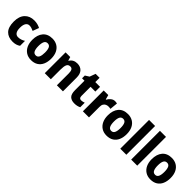

<svg xmlns="http://www.w3.org/2000/svg" viewBox="318 -2169 3587 3587"><g transform="rotate(45 2111.5 -375.0)"><path d="M290 10Q173 10 107 -58Q41 -126 41 -272Q41 -412 111 -486Q181 -560 299 -560Q346 -560 386.5 -549.5Q427 -539 460 -521L414 -398Q385 -412 357.5 -420.5Q330 -429 302 -429Q256 -429 230 -389.5Q204 -350 204 -273Q204 -195 230.5 -158.5Q257 -122 303 -122Q341 -122 377 -133.5Q413 -145 445 -166V-35Q414 -13 376 -1.5Q338 10 290 10Z M1027 -276Q1027 -191 999 -126.5Q971 -62 915 -26Q859 10 776 10Q699 10 643 -26Q587 -62 557 -126Q527 -190 527 -276Q527 -407 591.5 -483.5Q656 -560 779 -560Q852 -560 908 -527Q964 -494 995.5 -430.5Q1027 -367 1027 -276ZM690 -276Q690 -198 710.5 -156.5Q731 -115 778 -115Q824 -115 844 -156.5Q864 -198 864 -276Q864 -354 844 -394Q824 -434 777 -434Q731 -434 710.5 -394Q690 -354 690 -276Z M1436 -560Q1517 -560 1565 -510.5Q1613 -461 1613 -359V0H1453V-313Q1453 -369 1437 -398Q1421 -427 1384 -427Q1331 -427 1312 -384.5Q1293 -342 1293 -253V0H1133V-550H1256L1277 -478H1284Q1332 -560 1436 -560Z M1971 -121Q1991 -121 2011 -126Q2031 -131 2051 -138V-18Q2024 -5 1993.5 2.5Q1963 10 1921 10Q1844 10 1800.5 -31Q1757 -72 1757 -175V-425H1693V-498L1771 -547L1813 -663H1918V-550H2044V-425H1918V-183Q1918 -121 1971 -121Z M2433 -560Q2447 -560 2461.5 -558Q2476 -556 2487 -553L2472 -396Q2462 -398 2448.5 -400Q2435 -402 2415 -402Q2386 -402 2359.5 -390Q2333 -378 2316.5 -350.5Q2300 -323 2301 -276V0H2140V-550H2261L2285 -460H2293Q2313 -499 2350 -529.5Q2387 -560 2433 -560Z M3022 -276Q3022 -191 2994 -126.5Q2966 -62 2910 -26Q2854 10 2771 10Q2694 10 2638 -26Q2582 -62 2552 -126Q2522 -190 2522 -276Q2522 -407 2586.5 -483.5Q2651 -560 2774 -560Q2847 -560 2903 -527Q2959 -494 2990.5 -430.5Q3022 -367 3022 -276ZM2685 -276Q2685 -198 2705.5 -156.5Q2726 -115 2773 -115Q2819 -115 2839 -156.5Q2859 -198 2859 -276Q2859 -354 2839 -394Q2819 -434 2772 -434Q2726 -434 2705.5 -394Q2685 -354 2685 -276Z M3288 0H3128V-760H3288Z M3576 0H3416V-760H3576Z M4181 -276Q4181 -191 4153 -126.5Q4125 -62 4069 -26Q4013 10 3930 10Q3853 10 3797 -26Q3741 -62 3711 -126Q3681 -190 3681 -276Q3681 -407 3745.5 -483.5Q3810 -560 3933 -560Q4006 -560 4062 -527Q4118 -494 4149.5 -430.5Q4181 -367 4181 -276ZM3844 -276Q3844 -198 3864.5 -156.5Q3885 -115 3932 -115Q3978 -115 3998 -156.5Q4018 -198 4018 -276Q4018 -354 3998 -394Q3978 -434 3931 -434Q3885 -434 3864.5 -394Q3844 -354 3844 -276Z"/></g></svg>

Font: Noto Sans Hebrew SemiCondensed ExtraBold
Style: Regular
Weight: 800
Width: 4
Designer: Monotype Design Team
Foundry: Monotype Imaging Inc.
Version: Version 2.004; ttfautohint (v1.8.4.7-5d5b)